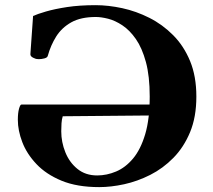

<svg xmlns="http://www.w3.org/2000/svg" viewBox="-20 -728 847 762"><path d="M374 14.6Q286.1 14.6 224.6 -10.7Q163.1 -36.1 124.8 -76.7Q86.4 -117.2 68.6 -163.6Q50.8 -210 50.8 -252.4Q50.8 -279.3 55.4 -296.1Q60.1 -313 64.9 -313H610.8Q619.1 -313 623.3 -303.2Q627.4 -293.5 627.4 -288.1Q627.4 -277.3 623.8 -274.2Q620.1 -271 609.9 -270L229 -266.6Q225.1 -254.4 224.1 -238.3Q223.1 -222.2 223.1 -207Q223.1 -164.1 239.3 -123.8Q255.4 -83.5 287.4 -57.6Q319.3 -31.7 365.7 -31.7Q403.8 -31.7 440.9 -47.4Q478 -63 508.1 -98.9Q538.1 -134.8 556.2 -195.1Q574.2 -255.4 574.2 -344.7Q574.2 -425.8 559.1 -481.7Q543.9 -537.6 519.3 -573Q494.6 -608.4 465.8 -627.4Q437 -646.5 409.2 -653.6Q381.3 -660.6 360.4 -660.6Q300.8 -660.6 262.9 -639.4Q225.1 -618.2 203.1 -583.3Q181.2 -548.3 169.9 -507.3Q168.5 -499.5 156.5 -496.3Q144.5 -493.2 134.8 -493.2Q132.8 -493.2 131.1 -493.4Q129.4 -493.7 127.9 -493.7Q121.6 -493.7 110.8 -499.3Q100.1 -504.9 100.6 -513.2L111.3 -664.6Q128.4 -672.4 162.6 -682.4Q196.8 -692.4 246.3 -700Q295.9 -707.5 359.4 -707.5Q409.7 -707.5 465.1 -695.6Q520.5 -683.6 572.8 -657.2Q625 -630.9 667.2 -588.4Q709.5 -545.9 734.4 -485.6Q759.3 -425.3 759.3 -344.7Q759.3 -263.7 734.4 -203.6Q709.5 -143.6 668.2 -101.6Q627 -59.6 576.2 -33.9Q525.4 -8.3 472.9 3.2Q420.4 14.6 374 14.6Z"/></svg>

Font: Gelasio
Style: Regular
Weight: 400
Designer: Eben Sorkin
Foundry: Eben Sorkin
Version: Version 1.008